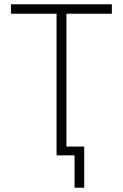

<svg xmlns="http://www.w3.org/2000/svg" viewBox="-20 -725 574 896"><path d="M328 151V0H244V-661H31V-705H502V-661H290V-41H373V151Z"/></svg>

Font: Nunito Sans 7pt Condensed ExtraLight
Style: Regular
Weight: 250
Width: 3
Designer: Vernon Adams
Foundry: Vernon Adams
Version: Version 3.101;gftools[0.9.27]